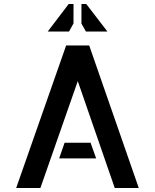

<svg xmlns="http://www.w3.org/2000/svg" viewBox="-20 -948 781 968"><path d="M679.7 0H558.6L372.1 -539.1L183.6 0H61.5L313.5 -718.8H429.7ZM436.5 -228.5 464.8 -149.4H278.3L305.7 -228.5ZM326.2 -927.7H350.6V-830.1L328.1 -789.1H220.7ZM413.1 -789.1 390.6 -829.1V-927.7H415L521.5 -789.1Z"/></svg>

Font: Allerta
Style: Stencil
Weight: 400
Designer: Matt McInerney
Foundry: Matt McInerney
Version: Version 1.0